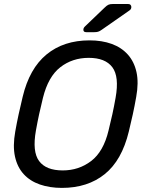

<svg xmlns="http://www.w3.org/2000/svg" viewBox="-20 -907 717 937"><path d="M282.1 10Q222.6 10 174.7 -6.6Q126.7 -23.2 95.6 -57.2Q64.5 -91.2 53.1 -142.9Q41.8 -194.6 54.4 -264.9Q62.2 -309.1 71 -349.4Q79.8 -389.7 90.6 -434.4Q123.6 -572.7 207.2 -641.3Q290.8 -710 417.1 -710Q477.4 -710 524.9 -692.8Q572.4 -675.6 603.6 -641Q634.7 -606.4 646.1 -555Q657.4 -503.6 644.8 -434.4Q637 -389.7 628.2 -349.4Q619.4 -309.1 608.6 -264.9Q574.6 -124.4 491.1 -57.2Q407.6 10 282.1 10ZM286.2 -75.3Q364.7 -75.3 424.9 -121.2Q485.1 -167.1 509.7 -270.1Q520.7 -314.7 528.5 -350.2Q536.3 -385.7 544.1 -429.9Q562.6 -532.9 528.3 -578.8Q493.9 -624.7 413.1 -624.7Q333.2 -624.7 274.2 -578.8Q215.3 -532.9 189.7 -429.9Q178.9 -385.7 171.1 -350.2Q163.3 -314.7 155.3 -270.1Q136.9 -167.1 170.7 -121.2Q204.5 -75.3 286.2 -75.3ZM400.7 -750Q386.3 -750 386.9 -762.7Q387.3 -770.7 394.1 -777.4L490 -869.3Q500.7 -879.9 508.7 -883.7Q516.7 -887.5 531 -887.5H605.1Q613.3 -887.5 617.3 -882.8Q621.3 -878.1 620.9 -872.4Q620.7 -862.1 612.1 -856.3L475.9 -761.3Q465.9 -754.3 458.7 -752.2Q451.6 -750 440.4 -750Z"/></svg>

Font: Rubik Light
Style: Italic
Weight: 300
Italic angle: -12°
Designer: Hubert and Fischer
Foundry: Hubert and Fischer
Version: Version 2.300;gftools[0.9.30]